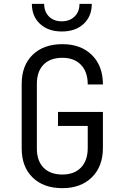

<svg xmlns="http://www.w3.org/2000/svg" viewBox="-20 -970 640 1000"><path d="M305 10Q207 10 150 -45.5Q93 -101 93 -197V-533Q93 -629 150 -684.5Q207 -740 305 -740Q401 -740 458.5 -683.5Q516 -627 516 -530H437Q437 -596 401.5 -632.5Q366 -669 305 -669Q242 -669 207 -633.5Q172 -598 172 -533V-197Q172 -132 207 -96.5Q242 -61 305 -61Q367 -61 402 -97.5Q437 -134 437 -200V-314H282V-387H516V-200Q516 -103 458.5 -46.5Q401 10 305 10ZM302 -806Q231 -806 188.5 -845.5Q146 -885 146 -950H210Q210 -909 235 -884Q260 -859 301 -859Q343 -859 368.5 -884Q394 -909 394 -950H458Q458 -885 415.5 -845.5Q373 -806 302 -806Z"/></svg>

Font: Tiny Light
Style: Regular
Weight: 300
Monospace: yes
Designer: Philipp Nurullin, Konstantin Bulenkov
Foundry: JetBrains
Version: Version 2.251; ttfautohint (v1.8.4.7-5d5b)